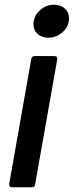

<svg xmlns="http://www.w3.org/2000/svg" viewBox="-20 -795 313 815"><path d="M129 -12Q128 0 115 0H31Q24 0 21 -4Q18 -8 19 -14L113 -546Q116 -557 127 -557H211Q218 -557 221 -553Q224 -549 223 -543ZM122 -692Q122 -726 148.5 -750.5Q175 -775 209 -775Q237 -775 255 -759Q273 -743 273 -717Q273 -683 246.5 -659Q220 -635 185 -635Q157 -635 139.5 -651Q122 -667 122 -692Z"/></svg>

Font: Open Sauce Two Medium Italic
Style: Regular
Weight: 500
Italic angle: -10°
Designer: Alfredo Marco Pradil
Foundry: Creative Sauce Fz LLC
Version: Version 1.477